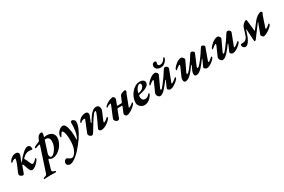

<svg xmlns="http://www.w3.org/2000/svg" viewBox="134 -2045 5548 3754"><g transform="rotate(-30 2907.5 -168.0)"><path d="M119.2 14.2Q107.6 14.2 91.8 6.7Q75.9 -0.7 64 -12.7Q52.2 -24.6 52.2 -36.3Q52.2 -43.2 52.6 -48.4Q53 -53.5 54.6 -59.3Q56.2 -65.1 58.7 -72.4Q70.8 -105.1 88.7 -144.6Q106.7 -184.1 125.1 -229.4Q143.5 -274.6 154.4 -322.7Q157.1 -334.8 155.8 -341.3Q154.5 -347.8 144.5 -347.8Q134.4 -347.8 113 -341.6Q91.6 -335.4 68.4 -310Q64.4 -305.2 56.4 -305.8Q48.3 -306.4 47.5 -315Q47.5 -322.6 53.7 -334.6Q59.9 -346.6 69.3 -358.9Q78.7 -371.3 85.2 -377.1Q109.6 -399.8 137.5 -416.3Q165.5 -432.9 212.6 -432.9Q238.8 -432.9 253.3 -420Q267.7 -407.2 272.2 -389.3Q276.6 -371.5 270.4 -356.2L218.4 -224.3Q215.2 -216.6 218.9 -216.3Q222.5 -216.1 226.5 -221.9Q261.7 -266.9 296.9 -305.2Q332 -343.5 364.8 -372.4Q397.6 -401.3 425.7 -417.1Q453.9 -432.9 474.4 -432.9Q504.1 -432.9 520.9 -412.5Q537.8 -392.2 537.6 -351Q537.6 -334.3 524.1 -334.3Q517.5 -334.3 508.3 -335.4Q499 -336.5 489.2 -337.5Q477.9 -338.5 468.3 -339.5Q458.6 -340.5 453.1 -340.5Q432.1 -340.5 413.3 -335.3Q394.6 -330.1 376.7 -320Q358.9 -310 341.5 -295.5Q324.2 -281 305.1 -261.6Q301.1 -257.6 301.1 -254.3Q301 -251 305.4 -244.9Q317.7 -229.6 327.6 -207.8Q337.5 -186 345.8 -162.2Q358 -133.3 370.4 -109.5Q382.8 -85.7 398.6 -85.7Q409.1 -85.7 424.5 -94.9Q439.9 -104 455 -117.1Q470.1 -130.2 478.2 -139.6Q487.5 -150.1 491.6 -154.2Q495.8 -158.3 499.8 -158.3Q504.4 -158.3 506.1 -154Q507.8 -149.8 507.8 -145.1Q507.8 -128.3 489.3 -102Q470.9 -75.8 443 -48.8Q415.2 -21.8 385.4 -3.9Q355.6 14 333 14Q310.4 14 295.3 -1.9Q280.2 -17.8 268.6 -50.4L233.8 -150.1Q230.6 -158.7 226.8 -165.1Q223 -171.4 216.3 -171.4Q212 -171.4 208 -166.4Q204.1 -161.4 200.1 -149.3Q190.7 -120.7 177.6 -85.8Q164.4 -50.9 152.5 -17.6Q145.7 0.8 138.6 7.5Q131.4 14.2 119.2 14.2Z M448.6 285.2Q444.4 285.2 440.9 281.9Q437.5 278.7 438.3 273.7Q439.1 265.7 445.5 261.4Q451.9 257.2 460.1 255.4Q490.9 247.3 505 239Q519 230.8 526.9 206.9L696.9 -312.4Q700.3 -322.3 702.5 -331Q704.7 -339.6 702.8 -344.6Q700.8 -349.5 689.2 -346.7Q669.3 -341.9 654.7 -337Q640 -332.1 617.4 -323.7Q609.4 -320.5 600.8 -321.8Q592.3 -323.1 592.3 -334Q592.3 -344.5 600.5 -351.1Q608.7 -357.7 617.9 -361.6Q633.9 -367.9 654.5 -378.2Q675.1 -388.5 712.6 -403.5Q719.6 -406.3 725.8 -413.9Q731.9 -421.5 738 -440.8Q754.5 -488.6 780.4 -511.2Q806.3 -533.9 837.4 -533.9Q856 -533.9 863.3 -522.7Q870.5 -511.6 863.6 -486.2L853.1 -447Q850.9 -437 851.7 -430.9Q852.5 -424.8 856.5 -425.8Q869.5 -428.6 882.4 -430.8Q895.4 -433 909.5 -433Q962.8 -433 998.7 -415.3Q1034.5 -397.6 1053 -367Q1071.5 -336.5 1071.5 -297.4Q1071.5 -244.5 1048.3 -189.5Q1025 -134.5 985.1 -88.4Q945.1 -42.4 893.7 -14.2Q842.3 14 786.5 14Q769.3 14 755 7.2Q740.8 0.4 732.4 -5.6Q719.3 -15.7 712.6 -13.7Q705.8 -11.6 700.5 7.4L646 196.7Q639.8 216.1 651.3 229Q662.8 242 697.6 251.4Q704.3 252.4 710.7 256.6Q717 260.8 717 271.3Q717 276.5 710.4 279.8Q703.9 283.1 695.3 283.1Q678.7 283.1 654.1 282.2Q629.5 281.3 606.6 280.9Q583.6 280.5 568.9 280.6Q543.9 281.2 510.1 283.2Q476.4 285.2 448.6 285.2ZM786.7 -24.1Q805.6 -24.1 831.7 -45.1Q857.8 -66.1 883.5 -102.4Q909.2 -138.7 926.3 -184.9Q943.4 -231.2 943.4 -281Q943.4 -334.5 921.3 -357.4Q899.3 -380.3 862.4 -380.5Q855.9 -380.5 849.4 -380.1Q842.8 -379.6 835.9 -378.5L749.7 -110.1Q745.3 -95.4 745.6 -81.1Q745.9 -66.8 750.8 -55Q756.6 -41.2 763.2 -32.7Q769.8 -24.1 786.7 -24.1Z M1029.6 289.2Q1002.3 289.2 979.1 273.3Q955.9 257.5 955.9 225.9Q955.9 207.8 964.3 191Q972.8 174.3 986.7 163.2Q1000.6 152.1 1016.2 152.1Q1027 152.1 1038.9 159.2Q1050.8 166.4 1061.9 174.8Q1073.9 183.3 1087 190.6Q1100.2 198 1117.4 198Q1147.4 198 1176.5 167.9Q1205.6 137.7 1227.1 89.6Q1246 47.5 1254.7 -6.9Q1263.5 -61.4 1263.5 -122Q1263.5 -205 1253.8 -254Q1244.1 -302.9 1231.8 -324.4Q1219.6 -346 1209.6 -346Q1201.2 -346 1190.5 -333.2Q1179.8 -320.5 1170.3 -304.7Q1160.8 -288.9 1156 -278.5Q1154.2 -274.3 1148.6 -265.2Q1143 -256.1 1137 -256.1Q1133.8 -256.1 1130.9 -263.8Q1128 -271.4 1128 -284.1Q1128 -312 1141.6 -338.9Q1155.2 -365.8 1176.5 -388.8Q1197.7 -411.7 1222.3 -425.1Q1246.8 -438.6 1268.7 -438.6Q1298.5 -438.6 1315.8 -418.7Q1333.1 -398.9 1345.6 -361.9Q1359.6 -318.9 1369.8 -250.9Q1379.9 -182.9 1374.9 -82.9Q1373.9 -64.9 1378.4 -65.9Q1382.9 -66.9 1389.9 -79.9Q1424.6 -146.2 1438 -227.2Q1451.3 -308.1 1449.7 -414.7Q1449.7 -422.9 1462.5 -431.6Q1475.4 -440.2 1483.5 -440.2Q1492.4 -440.2 1507.4 -431.4Q1522.3 -422.7 1535 -408.2Q1547.6 -393.6 1547.6 -375.1Q1547.6 -313.1 1512.5 -230.3Q1477.4 -147.5 1414 -54.8Q1350.7 38 1266.8 130Q1227.7 173 1184.3 209.5Q1141 246 1100.9 267.6Q1060.8 289.2 1029.6 289.2Z M1675.3 14.4Q1666.8 14.4 1654.4 7.8Q1641.9 1.3 1630.5 -10.2Q1619.1 -21.6 1614 -37Q1608.8 -52.3 1615.9 -69L1717.1 -320.2Q1726.9 -345.3 1707.6 -345.3Q1700.9 -345.3 1687.4 -344.1Q1674 -342.8 1658.1 -335.3Q1642.2 -327.7 1627.1 -310Q1623.1 -305.2 1615.3 -305.7Q1607.5 -306.2 1606.3 -314.8Q1606.3 -322.5 1612.7 -334.4Q1619.1 -346.4 1628.6 -358.8Q1638.1 -371.1 1644.5 -377.1Q1668.6 -400.1 1702.7 -416.4Q1736.8 -432.7 1783.9 -432.9Q1808.8 -432.9 1822.4 -420Q1835.9 -407.1 1839.1 -387.7Q1842.4 -368.2 1834.1 -347.2L1781.2 -215.8Q1778.2 -208.8 1786.8 -207.8Q1795.4 -206.8 1799.3 -213.4Q1834.5 -276 1869.6 -325.3Q1904.8 -374.7 1942.5 -403.8Q1980.3 -432.9 2021.8 -432.9Q2060.8 -432.9 2078.4 -411Q2095.9 -389.1 2097.1 -357.6Q2098.4 -326.2 2085.2 -296.6L2009.6 -119.6Q1997 -89.4 2013.8 -89.4Q2020 -89.4 2031 -95.1Q2041.9 -100.8 2054.2 -109.6Q2066.4 -118.4 2076.6 -126.9Q2086.9 -135.3 2091.7 -140.1Q2096.8 -145.2 2102.2 -150.2Q2107.6 -155.1 2111.1 -155.1Q2114.1 -155.1 2117.4 -151.4Q2120.7 -147.6 2120.7 -142.8Q2120.7 -123.3 2107.7 -107.5Q2078.4 -72.4 2041.5 -44.9Q2004.7 -17.5 1965.8 -1.7Q1926.9 14 1892.4 14Q1879.3 14 1865.8 5.4Q1852.3 -3.1 1845.8 -15.2Q1839.2 -27.2 1844.2 -39.8Q1876.5 -113.4 1911.7 -184.8Q1947 -256.2 1974.6 -330.6Q1981.6 -349.5 1979.9 -358.6Q1978.2 -367.7 1966.6 -367.9Q1954 -368.1 1938.6 -352.2Q1923.2 -336.3 1906.2 -312.3Q1889.3 -288.2 1870.5 -262Q1861.8 -249.7 1845.9 -224.3Q1830 -198.9 1810.8 -167.7Q1791.5 -136.6 1773.2 -105.4Q1754.9 -74.2 1740.7 -50.3Q1725.2 -22.8 1709.2 -4.2Q1693.1 14.4 1675.3 14.4Z M2261.7 14.2Q2245.3 14.2 2229.7 4.1Q2214 -5.9 2203.7 -21.1Q2193.4 -36.2 2194.3 -49.1Q2194.3 -56.5 2196 -63.2Q2197.7 -69.9 2200.4 -76.2L2303 -325.4Q2307.1 -335.5 2305.8 -341.7Q2304.4 -347.8 2294.4 -347.8Q2284.3 -347.8 2263.1 -338.8Q2241.9 -329.8 2219.8 -313.4Q2214 -309.4 2206.9 -309.5Q2199.9 -309.6 2200.7 -318.3Q2201.7 -332.2 2221.9 -351.7Q2242.2 -371.2 2272.9 -389.5Q2303.6 -407.8 2336.5 -420.4Q2369.4 -433 2395.6 -433Q2418.6 -433 2431.7 -409.1Q2444.7 -385.1 2434.6 -358.4L2394.9 -254.2Q2392.8 -247 2395.8 -244.6Q2398.8 -242.2 2403.2 -242.2L2487.2 -243.3Q2494.1 -243.3 2498.9 -246.1Q2503.8 -248.9 2507.3 -257.9L2558.1 -377Q2566.2 -395.8 2588.6 -408Q2611 -420.1 2634.7 -426.5Q2658.4 -432.9 2668.3 -432.9Q2679.6 -432.9 2686.4 -424.8Q2693.2 -416.7 2691.6 -401.1Q2690.8 -396.3 2683.7 -383.4Q2676.7 -370.5 2662.1 -333.6L2577.6 -112.2Q2571.8 -98.7 2574.5 -95.4Q2576.7 -94.6 2580.2 -95Q2583.8 -95.5 2587.4 -97Q2590.9 -98.6 2594.1 -100.1Q2597.2 -101.7 2598.8 -102.4Q2604.7 -102.6 2618.3 -110.8Q2631.9 -119 2647.6 -130.9Q2663.3 -142.8 2673.9 -153.4Q2678 -155.9 2679.7 -154.3Q2684.6 -153.6 2687.4 -148.7Q2690.2 -143.9 2689.1 -138.6Q2684.4 -122.9 2667.5 -103.1Q2650.5 -83.4 2625.8 -62.8Q2601.1 -42.2 2573.6 -25Q2546 -7.7 2519.8 3.2Q2493.5 14 2473.2 14Q2456.7 14 2443.6 3Q2430.5 -7.9 2425.6 -23.8Q2420.8 -39.8 2427.1 -55.8L2480.4 -184.3Q2484.2 -193.1 2481.6 -195.6Q2479 -198.1 2472.3 -198.1L2385.9 -197Q2380.7 -197 2375.5 -195.2Q2370.4 -193.4 2367.4 -185.9L2299.7 -8.1Q2295.8 3.2 2285.2 8.7Q2274.5 14.2 2261.7 14.2Z M2862.5 15Q2835.8 15 2805.7 -1.4Q2775.6 -17.8 2754.6 -45.6Q2733.6 -73.4 2733.6 -107Q2733.6 -169.3 2756.6 -227.5Q2779.5 -285.6 2818 -331.8Q2856.5 -378.1 2904.8 -405.5Q2953.1 -432.9 3002.8 -432.9Q3060.8 -432.9 3086.8 -411Q3112.9 -389.1 3112.9 -359Q3112.9 -324.7 3090.5 -300.5Q3068.2 -276.3 3032.7 -258.9Q2997.2 -241.6 2955.9 -230.6Q2914.6 -219.6 2877.5 -211.6Q2873.2 -210.6 2870.9 -208.7Q2868.6 -206.8 2867.4 -202.4Q2865.4 -195.2 2863.7 -186.8Q2862 -178.5 2861.2 -170.2Q2860.4 -135.2 2879.6 -109.3Q2898.9 -83.3 2937.2 -83.3Q2965 -83.3 2988.3 -97.6Q3011.7 -111.9 3034.2 -135.6Q3045.1 -147.5 3051.4 -147.5Q3060.6 -147.5 3060.6 -136.6Q3060.6 -134 3060.2 -129.9Q3059.8 -125.7 3057.8 -122.9Q3038.6 -86.6 3010.7 -55.1Q2982.9 -23.6 2946.2 -4.3Q2909.5 15 2862.5 15ZM2884.5 -246.9Q2905.4 -252.7 2927.8 -260.8Q2950.2 -268.9 2969.3 -282.6Q2988.5 -296.3 3001.2 -316.2Q3013.9 -336 3015.5 -364.4Q3016.4 -375.7 3009.4 -386.5Q3002.4 -397.2 2987.7 -397.2Q2970 -397.2 2952.5 -384.6Q2934.9 -372 2919.1 -351.6Q2903.2 -331.2 2892.4 -305.4Q2881.6 -279.5 2877.5 -252.9Q2876.7 -245.3 2884.5 -246.9Z M3220.7 14Q3200.7 14 3183.5 -3.3Q3166.2 -20.6 3159 -43.8Q3151.8 -67.1 3159.7 -85.7L3253.2 -297.7Q3260.2 -313.1 3259.4 -321Q3258.5 -328.9 3250.5 -328.9Q3244.7 -328.9 3229.1 -319.7Q3213.5 -310.4 3197.3 -298.4Q3181.2 -286.4 3172.7 -278.4Q3160.1 -265.7 3151.7 -265.9Q3143.3 -266.1 3143.3 -274.8Q3143.3 -284.5 3148.6 -294.1Q3153.9 -303.6 3161.1 -313Q3190.2 -348.6 3222.7 -375.7Q3255.3 -402.8 3288.5 -418.2Q3321.8 -433.6 3353 -433.6Q3367 -433.6 3380.9 -420.7Q3394.8 -407.8 3401.6 -390.5Q3408.5 -373.1 3402 -358.8Q3383 -317 3355 -257.3Q3327.1 -197.5 3292.2 -122.1Q3284.8 -107 3286.1 -96.2Q3287.4 -85.3 3297.4 -85.3Q3307.4 -85.3 3326.5 -106.4Q3345.7 -127.5 3370.4 -160.7Q3395.1 -193.8 3420.6 -228.1Q3439.8 -252.3 3457.6 -278.2Q3475.5 -304.1 3491.3 -328.8Q3507 -353.5 3518.3 -371.8Q3534.8 -398.2 3548.3 -415.5Q3561.9 -432.9 3578.5 -432.9Q3597.7 -432.9 3612.7 -421.9Q3627.7 -411 3634.9 -396.1Q3642.1 -381.1 3636.6 -366.9L3537.3 -108.1Q3534.2 -99.8 3534.4 -92.7Q3534.6 -85.5 3540.3 -85.5Q3548.4 -85.5 3568.6 -98.3Q3588.8 -111.1 3611.2 -128.4Q3633.6 -145.6 3646.9 -159Q3649.6 -161.6 3650.8 -161.6Q3656.2 -161.6 3660 -157.1Q3663.9 -152.5 3663.9 -146.9Q3663.9 -134.2 3650.2 -116.6Q3636.4 -99.1 3614.4 -79.7Q3592.4 -60.3 3567 -43.5Q3541.5 -26.8 3517.5 -15.8Q3493.5 -4.7 3475.4 -3.6Q3461.3 0.7 3447 -3.1Q3432.6 -6.8 3421.8 -15.7Q3410.9 -24.5 3405.1 -33.6Q3402.8 -37.7 3402.6 -45.2Q3402.3 -52.8 3405.8 -60.9Q3414.1 -79.4 3424.4 -101.9Q3434.6 -124.4 3445.9 -150.2Q3457.2 -175.9 3467.9 -203.8Q3471.3 -212.5 3466.1 -213.1Q3460.9 -213.7 3455.9 -206.9Q3426.9 -167.1 3396.3 -127.9Q3365.7 -88.7 3335.4 -56.7Q3305.1 -24.7 3276 -5.3Q3246.9 14 3220.7 14ZM3510.8 -463.7Q3468.8 -463.7 3442.4 -477.7Q3416 -491.6 3403.6 -512.5Q3391.2 -533.4 3391.2 -553.2Q3391.2 -584.4 3409.2 -604.8Q3427.1 -625.3 3453.5 -625.3Q3470.5 -625.3 3478.8 -618.9Q3487 -612.6 3487 -603.4Q3487 -591.3 3482.8 -579.4Q3478.6 -567.5 3478.6 -553.6Q3478.6 -536 3491 -526.8Q3503.4 -517.5 3529 -517.5Q3553.3 -517.5 3581.1 -532.9Q3608.8 -548.2 3631.9 -588.5Q3640.1 -602.2 3644.3 -606.7Q3648.4 -611.2 3655.3 -611.2Q3661.1 -611.2 3663.1 -607.1Q3665.1 -603 3665.1 -595.9Q3665.1 -584.2 3654.9 -562.2Q3644.6 -540.2 3624.7 -517.8Q3604.7 -495.4 3576.1 -479.5Q3547.5 -463.7 3510.8 -463.7Z M3791.2 14Q3768.3 14 3759.1 -4.8Q3749.8 -23.6 3751.5 -51.1Q3753.2 -78.5 3764.2 -103.4L3850 -297.7Q3857 -313.1 3856.2 -321Q3855.3 -328.9 3847.3 -328.9Q3841.5 -328.9 3826.2 -320Q3811 -311.2 3795.2 -299.5Q3779.4 -287.9 3771.4 -280Q3765.7 -274.3 3759.5 -268.7Q3753.3 -263.1 3749.4 -263.1Q3746.4 -263.1 3743.3 -266.7Q3740.2 -270.3 3740.2 -274.8Q3740.2 -284.5 3743.8 -294.1Q3747.4 -303.6 3754.6 -313Q3783.7 -348.6 3815 -375.7Q3846.3 -402.7 3878.3 -417.9Q3910.4 -433.2 3942.4 -433.2Q3955.2 -433.2 3970.3 -420.2Q3985.4 -407.1 3994.7 -389.6Q4004.1 -372.1 3997.8 -357.7Q3976.8 -311.2 3951.2 -260.2Q3925.5 -209.2 3890.6 -133.9Q3883.3 -118.8 3884.5 -107.9Q3885.8 -97.1 3895.8 -97.1Q3905.2 -97.1 3920.4 -110.6Q3935.6 -124.1 3955.4 -147.3Q3975.1 -170.5 3996.8 -198.7Q4018.4 -227 4039.6 -257.2Q4060.8 -287.4 4079 -315.3Q4097.1 -343.3 4110 -364Q4126.9 -391 4141 -411.9Q4155.1 -432.9 4171.4 -432.9Q4189.6 -432.9 4203.1 -424Q4216.5 -415.1 4224.7 -405.8Q4229.6 -400.2 4230 -393.1Q4230.4 -385.9 4227.3 -378Q4216 -350.4 4198.5 -308.3Q4181 -266.2 4161.4 -220.3Q4141.8 -174.5 4124.8 -133.9Q4118.2 -118.8 4119.1 -107.9Q4120 -97.1 4130.8 -97.1Q4140.1 -97.1 4155.8 -110.6Q4171.4 -124.1 4192 -147.3Q4212.5 -170.5 4234.2 -198.7Q4255.8 -227 4277.5 -257.2Q4299.1 -287.4 4318 -315.3Q4337 -343.3 4349.9 -364Q4366.7 -391 4380.9 -411.9Q4395 -432.9 4411.3 -432.9Q4421.9 -432.9 4434.6 -427Q4447.4 -421 4455.6 -412.4Q4462.1 -405.9 4464.6 -398Q4467 -390 4463.9 -380.4L4367.4 -112.2Q4364.3 -103.9 4364.5 -96.8Q4364.7 -89.6 4370.4 -89.6Q4378.5 -89.6 4395 -100.4Q4411.5 -111.1 4429.8 -126.3Q4448.1 -141.5 4461.4 -154.9Q4464.1 -157.5 4465.3 -157.5Q4470.7 -157.5 4474.5 -153Q4478.4 -148.4 4478.4 -142.8Q4478.4 -130.1 4465.9 -112.9Q4453.4 -95.8 4433 -77.2Q4412.7 -58.6 4388.9 -42.3Q4365 -26 4341.9 -15.4Q4318.7 -4.7 4300.6 -3.6Q4288.1 0.5 4273.4 -3.2Q4258.6 -7 4246.5 -15.4Q4234.4 -23.7 4228.7 -31.9Q4226.3 -36 4225.4 -43Q4224.5 -50.1 4228.1 -58.1Q4236.3 -76.8 4247.2 -100Q4258.1 -123.2 4270.2 -149.5Q4282.3 -175.9 4293.1 -203.8Q4296.4 -212.5 4291.2 -211.1Q4286.1 -209.6 4281.1 -203.6Q4252.2 -163.7 4222.8 -125.3Q4193.4 -86.9 4162.9 -55.3Q4132.3 -23.7 4100 -4.8Q4067.6 14 4034.3 14Q4011.5 14 4002.1 -4.4Q3992.8 -22.8 3994.5 -49.4Q3996.2 -76.1 4007.3 -100.9L4053.2 -203.8Q4056.5 -212.5 4051.4 -213.1Q4046.2 -213.7 4041.2 -206.9Q4012.3 -166.9 3982.5 -127.7Q3952.7 -88.5 3921.4 -56.5Q3890 -24.5 3857.6 -5.2Q3825.3 14 3791.2 14Z M4632.7 14Q4612.7 14 4595.5 -3.3Q4578.2 -20.6 4571 -43.8Q4563.8 -67.1 4571.7 -85.7L4665.2 -297.7Q4672.2 -313.1 4671.4 -321Q4670.5 -328.9 4662.5 -328.9Q4656.7 -328.9 4641.1 -319.7Q4625.5 -310.4 4609.3 -298.4Q4593.2 -286.4 4584.7 -278.4Q4572.1 -265.7 4563.7 -265.9Q4555.3 -266.1 4555.3 -274.8Q4555.3 -284.5 4560.6 -294.1Q4565.9 -303.6 4573.1 -313Q4602.2 -348.6 4634.7 -375.7Q4667.3 -402.8 4700.5 -418.2Q4733.8 -433.6 4765 -433.6Q4779 -433.6 4792.9 -420.7Q4806.8 -407.8 4813.6 -390.5Q4820.5 -373.1 4814 -358.8Q4795 -317 4767 -257.3Q4739.1 -197.5 4704.2 -122.1Q4696.8 -107 4698.1 -96.2Q4699.4 -85.3 4709.4 -85.3Q4719.4 -85.3 4738.5 -106.4Q4757.7 -127.5 4782.4 -160.7Q4807.1 -193.8 4832.6 -228.1Q4851.8 -252.3 4869.6 -278.2Q4887.5 -304.1 4903.3 -328.8Q4919 -353.5 4930.3 -371.8Q4946.8 -398.2 4960.3 -415.5Q4973.9 -432.9 4990.5 -432.9Q5009.7 -432.9 5024.7 -421.9Q5039.7 -411 5046.9 -396.1Q5054.1 -381.1 5048.6 -366.9L4949.3 -108.1Q4946.2 -99.8 4946.4 -92.7Q4946.6 -85.5 4952.3 -85.5Q4960.4 -85.5 4980.6 -98.3Q5000.8 -111.1 5023.2 -128.4Q5045.6 -145.6 5058.9 -159Q5061.6 -161.6 5062.8 -161.6Q5068.2 -161.6 5072 -157.1Q5075.9 -152.5 5075.9 -146.9Q5075.9 -134.2 5062.2 -116.6Q5048.4 -99.1 5026.4 -79.7Q5004.4 -60.3 4979 -43.5Q4953.5 -26.8 4929.5 -15.8Q4905.5 -4.7 4887.4 -3.6Q4873.3 0.7 4859 -3.1Q4844.6 -6.8 4833.8 -15.7Q4822.9 -24.5 4817.1 -33.6Q4814.8 -37.7 4814.6 -45.2Q4814.3 -52.8 4817.8 -60.9Q4826.1 -79.4 4836.4 -101.9Q4846.6 -124.4 4857.9 -150.2Q4869.2 -175.9 4879.9 -203.8Q4883.3 -212.5 4878.1 -213.1Q4872.9 -213.7 4867.9 -206.9Q4838.9 -167.1 4808.3 -127.9Q4777.7 -88.7 4747.4 -56.7Q4717.1 -24.7 4688 -5.3Q4658.9 14 4632.7 14Z M5147.2 14Q5126.2 14 5111.8 3.5Q5097.4 -6.9 5089.8 -22.4Q5082.2 -37.9 5082.2 -52.5Q5082.2 -63.5 5087.7 -71Q5093.1 -78.5 5102.9 -78.5Q5165.5 -78.5 5194.9 -95.5Q5224.2 -112.5 5242.2 -150.7Q5257.4 -184.8 5271.3 -232.6Q5285.1 -280.3 5304.4 -339.8Q5309.9 -354.3 5321.9 -370.9Q5333.8 -387.5 5349.8 -402.1Q5365.8 -416.7 5382.5 -426.5Q5399.2 -436.3 5412.9 -436.3Q5418.9 -436.3 5422.6 -430.6Q5426.2 -424.9 5426.4 -418.7L5452.5 -175.6Q5453.5 -169.9 5456.9 -169.9Q5460.3 -169.8 5464 -175.2L5580.7 -324.7Q5610.6 -362.4 5642.4 -386.4Q5674.3 -410.4 5700.5 -421.7Q5726.6 -433 5735.9 -433Q5747 -433 5755.1 -425.6Q5763.2 -418.2 5766.1 -408.8Q5769.1 -399.4 5764.3 -392.7Q5757.6 -383.3 5752.2 -372.3Q5746.7 -361.4 5741.6 -345.8L5663.8 -113.7Q5660.9 -105.2 5661 -98.1Q5661.1 -91.1 5666.8 -91.1Q5673.1 -91.1 5684.3 -97.4Q5695.4 -103.8 5709.1 -113.7Q5722.7 -123.5 5735.2 -133.9Q5747.7 -144.3 5756.6 -153.3Q5759.3 -155.9 5760.4 -155.9Q5765.9 -155.9 5769.7 -151.4Q5773.5 -146.8 5773.5 -141.2Q5773.5 -127.4 5757.9 -107.9Q5742.2 -88.4 5716.9 -67.2Q5691.7 -46 5662.5 -27.7Q5633.4 -9.3 5606 2.4Q5578.5 14 5558.3 14Q5545.5 14 5533.7 2.5Q5521.8 -9 5514.6 -22.7Q5507.3 -36.4 5509.5 -42.1L5600.4 -284.9Q5601.9 -288.5 5600.3 -290.2Q5598.6 -292 5594.9 -287.1L5391.2 -13.8Q5383.4 -2.8 5376.3 2.7Q5369.2 8.3 5361.6 8.3Q5355.6 8.3 5351.6 2.9Q5347.7 -2.4 5345.8 -12.7L5331.3 -266.9Q5330.5 -274 5325.2 -271.1Q5319.9 -268.3 5317.1 -259Q5303.5 -211.9 5286.1 -163.5Q5268.6 -115 5247.1 -75.1Q5225.6 -35.1 5200.4 -10.6Q5175.2 14 5147.2 14Z"/></g></svg>

Font: EB Garamond
Style: Italic
Weight: 400
Italic angle: -17.2°
Designer: Georg Duffner and Octavio Pardo
Foundry: Georg Duffner
Version: Version 1.001